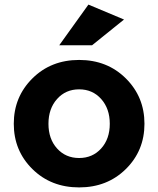

<svg xmlns="http://www.w3.org/2000/svg" viewBox="-20 -808 688 836"><path d="M191 -269Q191 -203 228.5 -161.5Q266 -120 324.5 -120Q383 -120 420.5 -161.5Q458 -203 458 -269Q458 -335 420.5 -377Q383 -419 324.5 -419Q266 -419 228.5 -377Q191 -335 191 -269ZM609 -269Q609 -152 528 -72Q447 8 324.5 8Q202 8 121 -72Q40 -152 40 -269Q40 -386 121 -466.5Q202 -547 324.5 -547Q447 -547 528 -466.5Q609 -386 609 -269ZM381 -611H238L365 -788L520 -723Z"/></svg>

Font: Montreal
Style: Bold
Weight: 700
Designer: Julieta Ulanovsky, usr_local_share
Foundry: Julieta Ulanovsky, usr_local_share
Version: Version 2.001